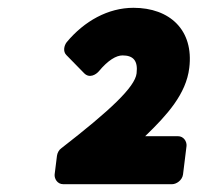

<svg xmlns="http://www.w3.org/2000/svg" viewBox="-20 -887 506 492"><path d="M120 -440C119 -429 127 -415 142 -415H421C432 -415 447 -425 449 -440L458 -513C459 -524 451 -538 436 -538H352C408 -592 457 -646 465 -713C477 -810 415 -867 322 -867C257 -867 196 -833 151 -779C144 -770 141 -755 150 -746L195 -700C209 -685 226 -696 233 -704C257 -733 278 -745 294 -745C321 -745 334 -732 330 -699C326 -664 262 -604 137 -507C131 -503 127 -495 126 -488Z"/></svg>

Font: Falling Sky
Style: BlkObl
Weight: 900
Designer: Paul D. Hunt
Foundry: Adobe Systems Incorporated
Version: Version 1.02